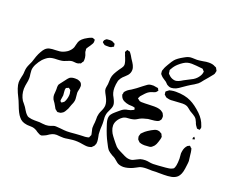

<svg xmlns="http://www.w3.org/2000/svg" viewBox="-134 -1022 1553 1301"><g transform="rotate(20 642.0 -371.5)"><path d="M461 -715Q464 -716 472 -716Q476 -717 485 -717Q498 -717 506 -713L517 -706Q520 -706 522 -704Q523 -702 523 -693Q523 -692 524 -688.5Q525 -685 524 -684Q523 -683 521.5 -683Q520 -683 519 -682L510 -676Q499 -670 472 -672Q464 -672 461 -673L454 -678Q453 -679 449 -681.5Q445 -684 444 -686L443 -689Q443 -695 447 -703Q449 -705 453.5 -709.5Q458 -714 461 -715ZM622 -424Q622 -405 626 -390Q630 -374 640 -358Q656 -328 656 -311Q656 -299 651.5 -288Q647 -277 646 -275Q640 -264 635 -251Q630 -238 629 -227Q628 -223 628 -214Q628 -204 630 -184Q631 -177 630.5 -167Q630 -157 630 -152Q629 -144 629 -130V-119Q629 -101 630 -92Q632 -80 634 -72Q638 -52 638 -40Q638 -31 637 -27Q637 -23 633 -17Q631 -10 629 -8Q626 -4 623 -2Q614 7 614 7L604 10Q594 13 583 13Q573 13 549 9Q511 2 479 5Q457 7 447 9Q425 13 414 13L389 12Q373 10 364 10Q347 10 333 16Q319 22 301 35Q291 41 277 46L270 49Q261 50 254 47Q247 44 240.5 40Q234 36 232 35Q224 28 212 23Q204 19 191 17Q184 16 171 16Q154 16 146 14Q111 9 92 -16Q73 -37 52 -94Q41 -123 34 -136Q0 -202 0 -238Q0 -251 6 -279Q10 -294 11 -305Q11 -309 12 -323Q13 -337 16 -348Q19 -359 26 -374Q33 -389 37 -398Q43 -419 51 -440.5Q59 -462 69 -479Q79 -497 87 -505Q100 -519 118 -523Q136 -527 162 -527Q174 -527 190 -529Q215 -532 242 -550Q265 -568 273 -589Q275 -595 278 -609Q281 -623 284 -630Q294 -656 336 -678Q344 -683 360 -689Q363 -689 364.5 -690Q366 -691 368 -691Q371 -691 381 -686Q385 -686 386 -684V-683Q386 -680 386.5 -674Q387 -668 386 -665Q386 -663 384.5 -659.5Q383 -656 382 -654Q379 -648 371 -636Q362 -624 359 -619Q353 -609 352 -607Q351 -605 353 -598Q353 -588 354 -584Q356 -579 358 -573.5Q360 -568 362 -563Q367 -546 366 -531Q366 -523 365 -520Q364 -517 361.5 -515Q359 -513 358 -511Q356 -505 352 -501Q351 -500 347.5 -499.5Q344 -499 342 -498Q336 -494 332 -494Q329 -493 322 -493Q315 -493 309 -494Q303 -495 296 -495Q280 -495 256 -484Q239 -476 226 -474Q219 -473 208.5 -472Q198 -471 192 -471Q157 -471 138 -463Q120 -456 96 -432Q78 -411 66 -388Q54 -365 53 -344Q53 -335 55 -317Q58 -302 58 -288Q58 -270 53 -248Q52 -243 50 -231Q48 -219 48 -208Q48 -164 70 -128Q71 -127 84 -111L97 -94Q105 -82 108 -76Q120 -56 128 -49Q136 -41 137 -41Q139 -39 143 -38Q147 -37 150 -36Q166 -31 190 -31H225Q234 -30 247.5 -28.5Q261 -27 271 -27Q277 -27 289 -29Q296 -30 300.5 -32Q305 -34 309 -35Q323 -41 332 -42H342Q352 -42 370 -40Q404 -36 420 -36Q441 -36 481 -40Q491 -40 511 -42Q518 -43 533 -43Q552 -43 560 -45Q562 -45 568 -46.5Q574 -48 576 -49Q577 -50 578 -54Q579 -58 580 -59Q585 -67 585 -69Q585 -72 584 -74.5Q583 -77 583 -80Q582 -88 578.5 -100Q575 -112 575 -118Q575 -131 576 -140.5Q577 -150 578 -157Q579 -164 579 -179V-200Q581 -216 583 -222Q585 -229 587.5 -235Q590 -241 592 -245Q605 -271 605 -291Q605 -316 588 -348Q585 -354 576.5 -369.5Q568 -385 568 -397Q568 -405 573 -432Q574 -440 574 -453Q574 -466 575 -475Q577 -493 586 -510.5Q595 -528 610 -550Q614 -556 623 -568Q632 -580 633 -591V-595Q633 -601 632 -604Q631 -615 620 -642Q618 -646 615.5 -652Q613 -658 611 -666Q610 -668 608.5 -670.5Q607 -673 607 -676Q607 -678 609 -681.5Q611 -685 612 -686L616 -694H617Q622 -694 628 -691Q634 -691 636 -690Q638 -689 643 -681Q651 -671 663 -649Q667 -643 677.5 -627Q688 -611 692 -597Q695 -588 695 -579Q695 -556 680 -538Q680 -538 665 -523Q654 -513 649 -508Q638 -497 629 -477Q622 -447 622 -424ZM404 -356V-354Q404 -346 403 -340Q402 -334 401 -330Q397 -314 397 -306Q397 -298 399 -284Q401 -268 401 -261Q401 -252 400 -248Q398 -235 388 -214L377 -184Q364 -158 355 -150L346 -144Q344 -143 341.5 -141.5Q339 -140 336 -139Q333 -138 326 -138L317 -137Q313 -137 306 -144Q298 -149 297 -151Q295 -153 293 -157Q291 -161 290 -163L276 -187Q273 -192 269 -197Q265 -202 262 -207Q257 -218 255 -228Q254 -232 254 -240Q254 -252 256 -268Q257 -273 256.5 -281.5Q256 -290 256 -294Q256 -305 259 -314L266 -324Q267 -326 286 -350Q299 -368 302 -371Q304 -373 307.5 -377Q311 -381 314 -383Q328 -392 352 -392Q363 -392 369 -391Q380 -388 389 -383Q396 -378 398 -374Q399 -372 401.5 -366.5Q404 -361 404 -356ZM312 -279Q312 -274 313 -268Q314 -262 314 -257Q314 -253 313 -250Q312 -247 312 -243Q312 -242 309 -223V-216Q309 -213 311 -212Q313 -211 314 -211Q318 -207 321 -207Q323 -207 325 -211Q333 -215 337 -220L343 -232Q353 -258 352 -282L349 -296Q349 -302 348 -304Q347 -307 342.5 -310Q338 -313 336 -315Q333 -318 332 -318L324 -314Q323 -313 319 -312Q315 -311 314 -310Q313 -309 311 -297Q312 -293 311.5 -288Q311 -283 312 -279Z M978 -535Q981 -536 985.5 -536.5Q990 -537 992 -538Q1007 -541 1023 -541Q1089 -541 1133 -519Q1171 -501 1215 -459Q1250 -425 1263 -384Q1264 -382 1265.5 -377.5Q1267 -373 1267 -371V-370Q1267 -368 1266 -365.5Q1265 -363 1265 -361Q1264 -360 1263.5 -357Q1263 -354 1262 -353L1254 -354Q1246 -354 1243 -355L1240 -359Q1231 -370 1230 -373Q1224 -382 1221 -393Q1215 -407 1211 -413Q1202 -426 1184.5 -436Q1167 -446 1159 -451Q1152 -456 1142 -464.5Q1132 -473 1124 -476Q1113 -481 1094 -481Q1081 -481 1074 -480L1024 -477L1011 -476Q998 -476 988 -479Q985 -480 980 -481Q975 -482 973 -484Q971 -485 968 -488.5Q965 -492 962 -494Q958 -498 958 -498Q957 -499 957.5 -501Q958 -503 958 -503Q956 -509 956 -515Q956 -518 958.5 -520Q961 -522 962 -523Q974 -533 978 -535ZM1232 -227Q1233 -227 1235 -228.5Q1237 -230 1238 -229Q1240 -228 1242.5 -225.5Q1245 -223 1246 -221Q1252 -218 1253 -216Q1254 -214 1254.5 -210.5Q1255 -207 1256 -205Q1259 -193 1261 -170Q1265 -145 1266 -130Q1266 -117 1263.5 -100Q1261 -83 1260 -73Q1254 -28 1233 -8Q1216 7 1191.5 11.5Q1167 16 1138 16H1101Q1086 15 1054 17L1017 16Q983 16 965 24Q960 26 944 35L926 44Q891 59 862 60Q838 60 821 51Q814 47 804 38Q794 29 787 24Q777 17 767 13Q743 -1 733 -11Q721 -24 703 -62Q683 -99 663 -160Q662 -163 656.5 -180Q651 -197 651 -212Q651 -232 660.5 -244.5Q670 -257 681.5 -266.5Q693 -276 696 -279Q706 -288 717 -296.5Q728 -305 739 -309Q750 -313 759 -314Q780 -318 789 -324Q792 -325 795.5 -327Q799 -329 801 -331Q801 -332 799 -336Q799 -342 797 -344Q796 -345 792 -345Q789 -346 785 -347Q781 -348 775 -348Q768 -349 754 -349Q733 -352 716.5 -360.5Q700 -369 693 -385Q692 -388 690.5 -391.5Q689 -395 688 -398Q688 -400 691 -409Q691 -417 693 -419Q694 -421 700 -427Q708 -436 719.5 -443Q731 -450 735 -452Q762 -469 800 -500Q805 -503 815.5 -511.5Q826 -520 835 -524Q844 -528 867 -528Q883 -526 892 -524Q898 -524 900 -522Q903 -521 906 -511Q907 -510 908 -509Q909 -508 909 -506Q908 -505 907 -504Q906 -503 905 -502Q903 -500 900 -496Q897 -492 894 -491Q892 -490 884 -487Q860 -480 853 -475Q842 -469 830.5 -457Q819 -445 815 -440Q807 -432 806 -430Q804 -428 802.5 -424Q801 -420 800 -418Q799 -417 798 -414.5Q797 -412 797 -411Q797 -409 806 -404Q812 -398 815 -397Q817 -396 820.5 -396Q824 -396 826 -395Q839 -394 854 -395Q873 -395 882 -396L920 -397Q962 -397 980 -381Q981 -380 983.5 -378.5Q986 -377 988 -374L993 -364Q994 -362 995.5 -359Q997 -356 997 -354Q998 -352 997.5 -348.5Q997 -345 997 -343Q997 -335 996 -333Q995 -330 993.5 -328Q992 -326 991 -325Q990 -324 988 -321Q986 -318 983 -316Q980 -314 977 -313.5Q974 -313 971 -311Q958 -307 931 -305Q923 -305 909 -303Q873 -295 854 -285Q849 -282 837 -275Q825 -268 814 -266Q807 -264 798.5 -263Q790 -262 787 -262Q764 -262 750 -255Q748 -255 740 -249Q723 -237 712 -218.5Q701 -200 701 -181Q701 -162 709 -144Q715 -128 727 -112.5Q739 -97 741 -94Q747 -87 757 -74Q767 -61 775 -53Q787 -42 805 -33.5Q823 -25 828 -22Q847 -12 859.5 -7.5Q872 -3 886 -3Q897 -3 907 -7Q917 -11 931 -19L952 -29Q970 -34 987 -34Q1001 -34 1016 -31Q1021 -30 1028.5 -29Q1036 -28 1045 -28Q1058 -28 1082 -30Q1116 -32 1133 -34Q1145 -35 1157.5 -37Q1170 -39 1179 -44Q1181 -46 1183.5 -46.5Q1186 -47 1188 -49L1193 -59Q1198 -71 1200 -96Q1201 -105 1201 -123Q1201 -133 1199.5 -142Q1198 -151 1198 -161Q1198 -166 1200 -176Q1204 -204 1222 -222ZM1244 -297Q1244 -297 1246 -295L1252 -286Q1255 -283 1255 -282Q1254 -281 1253.5 -281.5Q1253 -282 1252 -281L1241 -277L1239 -276Q1238 -278 1237.5 -281.5Q1237 -285 1238 -288Q1239 -289 1240.5 -292Q1242 -295 1244 -297ZM1002 -139Q997 -134 994 -133Q985 -128 962 -128L947 -127Q933 -127 921 -130Q909 -134 909 -134Q909 -134 902 -141Q900 -143 898 -145Q896 -147 894 -149L891 -159Q891 -162 890 -164.5Q889 -167 889 -170Q889 -173 890 -176Q891 -179 892 -181L895 -192Q897 -194 899.5 -196.5Q902 -199 904 -201Q916 -214 933 -225Q950 -236 954 -238Q976 -250 985 -252L995 -253Q1001 -253 1009 -251Q1011 -250 1019 -245Q1020 -245 1022 -244Q1024 -243 1027 -241Q1029 -239 1030.5 -235Q1032 -231 1033 -229L1037 -222V-219Q1037 -212 1034 -201Q1028 -179 1021.5 -164Q1015 -149 1002 -139ZM1147 -647Q1137 -639 1123 -630.5Q1109 -622 1103 -619Q1086 -609 1049 -583Q1032 -570 1017 -563Q1002 -556 986 -555H979Q974 -555 966 -558Q958 -561 954 -564Q950 -566 944.5 -572.5Q939 -579 936 -581Q929 -586 915.5 -594.5Q902 -603 895 -612L888 -620Q887 -622 887.5 -624Q888 -626 887 -628Q887 -630 886 -634.5Q885 -639 886 -641Q886 -646 890 -654Q893 -665 900 -677.5Q907 -690 910 -695Q928 -726 937 -736Q953 -755 993 -777Q995 -778 1006 -784Q1017 -790 1028 -792Q1035 -794 1048 -794L1083 -793Q1093 -793 1125 -798Q1148 -803 1167 -803Q1195 -803 1211 -793Q1220 -790 1223 -787L1228 -777Q1229 -776 1231 -773Q1233 -770 1233 -768Q1234 -767 1233 -764Q1232 -761 1232 -760Q1231 -758 1230.5 -753.5Q1230 -749 1229 -747Q1229 -745 1223 -737Q1222 -735 1197 -705Q1190 -698 1174 -678Q1158 -656 1147 -647ZM1094 -754Q1072 -756 1060 -756Q1041 -756 1028 -752Q1004 -745 972 -717Q951 -698 940 -677Q939 -675 936.5 -671.5Q934 -668 933 -664Q933 -659 935 -653Q935 -645 936 -642Q937 -639 940.5 -636Q944 -633 945 -632Q959 -617 979 -612L991 -610Q1012 -610 1044 -631L1067 -643Q1092 -655 1105.5 -663Q1119 -671 1130 -683Q1149 -705 1152 -722L1154 -734Q1154 -734 1147 -741Q1146 -742 1144 -744.5Q1142 -747 1140 -749Q1138 -750 1134 -750L1114 -752Q1108 -752 1094 -754Z"/></g></svg>

Font: Rubik-Burned
Style: Regular
Weight: 400
Designer: NaN (generative design), Hubert & Fischer (Rubik source font outlines)
Foundry: NaN, Hubert & Fischer
Version: Version 1.000